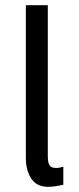

<svg xmlns="http://www.w3.org/2000/svg" viewBox="-20 -720 305 743"><path d="M225 -5Q214 -3 199.5 0Q185 3 165 3Q150 3 135 -2Q120 -7 108 -20Q96 -33 88 -55.5Q80 -78 80 -112V-700H165V-117Q165 -91 171.5 -80.5Q178 -70 198 -70Q206 -70 213.5 -72Q221 -74 225 -75Z"/></svg>

Font: Share
Style: Regular
Weight: 400
Designer: Ralph du Carrois
Version: Version 1.001